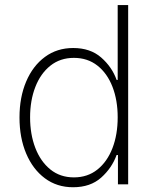

<svg xmlns="http://www.w3.org/2000/svg" viewBox="-20 -748 630 779"><path d="M276.4 11.7Q210.9 11.7 162.1 -24.7Q113.3 -61 86.2 -125Q59.1 -189 59.1 -271.5Q59.1 -353.5 86.2 -417.2Q113.3 -481 162.4 -517.1Q211.4 -553.2 276.9 -553.2Q346.7 -553.2 390.6 -514.6Q434.6 -476.1 453.1 -423.8H457.5V-727.5H500V0H458.5V-119.1H453.1Q434.1 -66.4 390.4 -27.3Q346.7 11.7 276.4 11.7ZM279.8 -28.3Q335.4 -28.3 375.2 -60.1Q415 -91.8 436.3 -147Q457.5 -202.1 457.5 -272Q457.5 -341.3 436.3 -396Q415 -450.7 375.2 -481.9Q335.4 -513.2 279.8 -513.2Q224.1 -513.2 184.3 -481.4Q144.5 -449.7 123.3 -395Q102.1 -340.3 102.1 -272Q102.1 -203.1 123.3 -147.9Q144.5 -92.8 184.3 -60.5Q224.1 -28.3 279.8 -28.3Z"/></svg>

Font: Inter Extra Light
Style: Regular
Weight: 200
Designer: Rasmus Andersson
Foundry: rsms
Version: Version 4.000;git-3c8e0fc